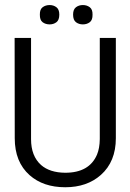

<svg xmlns="http://www.w3.org/2000/svg" viewBox="-20 -747 527 776"><path d="M448.2 -188.5Q448.2 -93.8 387.7 -40Q331.5 9.8 243.7 9.8Q154.8 9.8 99.6 -39.1Q39.6 -92.3 39.6 -188.5L39.1 -593.8H105.5V-184.6Q105.5 -116.2 146 -80.1Q181.2 -49.3 243.7 -48.8Q340.8 -48.8 372.1 -122.1Q382.8 -147.9 383.3 -184.6V-593.8H448.2ZM354 -688Q354.5 -666 342.8 -657.2Q331.1 -648.4 314.9 -648.4Q298.8 -648.4 287.1 -657.2Q275.4 -666 275.4 -688Q275.4 -709 287.1 -717.8Q298.8 -726.6 314.9 -726.6Q331.1 -726.6 342.8 -717.8Q354.5 -709 354 -688ZM219.7 -688Q219.7 -666 208 -657.2Q196.3 -648.4 180.7 -648.4Q164.1 -648.4 152.3 -657.2Q140.6 -666 141.1 -688Q140.6 -709 152.3 -717.8Q164.1 -726.6 180.7 -726.6Q196.3 -726.6 208 -717.8Q219.7 -709 219.7 -688Z"/></svg>

Font: Meera
Style: Regular
Weight: 400
Designer: Hussain KH and Suresh P for Swathanthra Malayalam Computing (SMC)
Version: Version 7.0.0+20221109